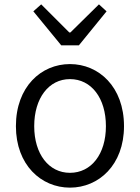

<svg xmlns="http://www.w3.org/2000/svg" viewBox="-20 -848 642 881"><path d="M301 13C433 13 549 -91 549 -269C549 -450 433 -554 301 -554C169 -554 53 -450 53 -269C53 -91 169 13 301 13ZM301 -55C204 -55 137 -141 137 -269C137 -398 204 -485 301 -485C399 -485 466 -398 466 -269C466 -141 399 -55 301 -55ZM261 -640H342L469 -796L434 -828L303 -699H298L169 -828L133 -796Z"/></svg>

Font: Noto Sans HK DemiLight
Style: Regular
Weight: 350
Designer: Ryoko NISHIZUKA 西塚涼子 (kana, bopomofo & ideographs); Paul D. Hunt (Latin, Greek & Cyrillic); Sandoll Communications 산돌커뮤니
Foundry: Adobe
Version: Version 2.004;hotconv 1.0.118;makeotfexe 2.5.65603